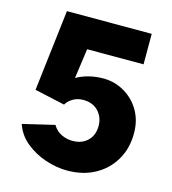

<svg xmlns="http://www.w3.org/2000/svg" viewBox="-107 -788 797 888"><g transform="rotate(15 292.0 -344.0)"><path d="M295 12Q243 12 190 -6Q137 -24 95.5 -58Q54 -92 37 -142L189 -178Q204 -152 229.5 -139.5Q255 -127 284 -127Q328 -127 355.5 -153.5Q383 -180 383 -225Q383 -266 356.5 -294.5Q330 -323 284 -323Q256 -323 234.5 -310Q213 -297 203 -279L58 -311L104 -700H510V-554H240L220 -411Q246 -426 279 -434.5Q312 -443 351 -443Q405 -442 450.5 -415Q496 -388 523 -341.5Q550 -295 550 -234Q550 -161 517 -105.5Q484 -50 427 -19Q370 12 295 12Z"/></g></svg>

Font: Figtree Light ExtraBold
Style: Regular
Weight: 800
Version: Version 2.001;gftools[0.9.30]